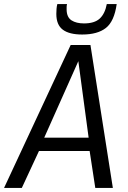

<svg xmlns="http://www.w3.org/2000/svg" viewBox="-51 -931 635 951"><path d="M-31 0 299 -708H397L508 0H421L393 -183H142L57 0ZM168 -249H388L337 -628ZM356 -760Q292 -760 260 -784Q228 -808 228 -862Q228 -874 229 -887Q230 -900 233 -911H281Q279 -903 279 -896Q279 -889 279 -882Q280 -845 303.5 -830Q327 -815 365 -815Q417 -815 443 -839Q469 -863 478 -911H527Q515 -825 473.5 -792.5Q432 -760 356 -760Z"/></svg>

Font: Georama
Style: Italic
Weight: 400
Italic angle: -9°
Designer: Jean-Baptiste Levee
Foundry: Production Type
Version: Version 1.000